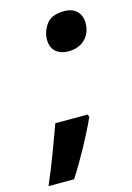

<svg xmlns="http://www.w3.org/2000/svg" viewBox="-157 -612 550 797"><g transform="rotate(-15 117.5 -213.5)"><path d="M177 -390C236 -390 274 -430 274 -485C274 -530 245 -556 201 -556C164 -556 139 -546 124 -526C109 -505 101 -483 101 -459C101 -424 121 -390 177 -390ZM60 129C107 56 156 -34 188 -105L184 -116H45C32 -81 18 -42 1 3C-16 48 -33 90 -50 129Z"/></g></svg>

Font: BC Sans
Style: Bold Italic
Weight: 700
Italic angle: -12°
Designer: Monotype Design Team
Province of B.C.
Foundry: Monotype Imaging Inc.
Version: Version 2.000;GOOG;noto-source:20170915:90ef993387c0